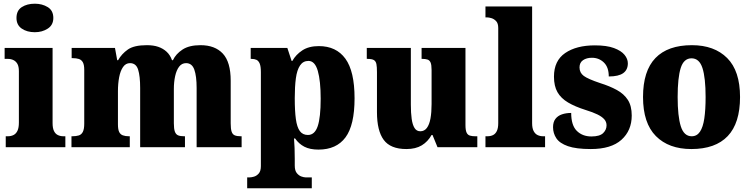

<svg xmlns="http://www.w3.org/2000/svg" viewBox="-20 -795 4056 1037"><path d="M11 0V-59H22Q40 -59 53.5 -66Q67 -73 74.5 -89Q82 -105 82 -133V-410Q82 -436 74 -450Q66 -464 52.5 -470.5Q39 -477 22 -477H5V-536H264V-130Q264 -103 271.5 -87.5Q279 -72 292.5 -65.5Q306 -59 323 -59H333V0ZM168 -621Q126 -621 97.5 -640.5Q69 -660 69 -698Q69 -738 97.5 -756.5Q126 -775 168 -775Q208 -775 238 -756.5Q268 -738 268 -698Q268 -660 238 -640.5Q208 -621 168 -621Z M366 0V-59H370Q391 -59 405.5 -63.5Q420 -68 427.5 -83Q435 -98 435 -127V-418Q435 -445 427.5 -458.5Q420 -472 406 -476.5Q392 -481 371 -481H367V-536H601L613 -470H618Q637 -504 670.5 -527.5Q704 -551 773 -551Q809 -551 835 -542Q861 -533 880 -515.5Q899 -498 909 -470H914Q930 -504 966 -527.5Q1002 -551 1063 -551Q1141 -551 1183.5 -505.5Q1226 -460 1226 -359V-129Q1226 -99 1231 -84Q1236 -69 1248 -64Q1260 -59 1281 -59H1285V0H1042V-320Q1042 -384 1029.5 -419Q1017 -454 985 -454Q962 -454 947.5 -435Q933 -416 926 -384Q919 -352 919 -314V-129Q919 -99 924.5 -84Q930 -69 942 -64Q954 -59 975 -59H979V0H737V-320Q737 -384 726 -419Q715 -454 682 -454Q659 -454 644.5 -433Q630 -412 623.5 -377.5Q617 -343 617 -303V-124Q617 -96 623.5 -82.5Q630 -69 643.5 -64Q657 -59 677 -59H681V0Z M1315 222V163H1330Q1338 163 1352 159Q1366 155 1377.5 142Q1389 129 1389 102V-405Q1389 -437 1382.5 -452Q1376 -467 1365 -472Q1354 -477 1338 -477H1334V-536H1532L1555 -466H1559Q1578 -500 1613 -523Q1648 -546 1702 -546Q1796 -546 1845.5 -478Q1895 -410 1895 -264Q1895 -119 1846 -53Q1797 13 1700 13Q1654 13 1624 -2.5Q1594 -18 1574 -47H1568Q1570 -23 1571 4.5Q1572 32 1572 63V99Q1572 127 1583.5 140.5Q1595 154 1608.5 158.5Q1622 163 1630 163H1664V222ZM1643 -66Q1680 -66 1696 -113.5Q1712 -161 1712 -262Q1712 -358 1696.5 -412Q1681 -466 1646 -466Q1617 -466 1600.5 -441.5Q1584 -417 1578 -372Q1572 -327 1572 -265Q1572 -196 1578 -152Q1584 -108 1599.5 -87Q1615 -66 1643 -66Z M2175 10Q2089 10 2052.5 -39.5Q2016 -89 2016 -189V-405Q2016 -434 2013 -449Q2010 -464 1999.5 -470.5Q1989 -477 1964 -477H1961V-536H2199V-230Q2199 -185 2203.5 -153Q2208 -121 2219 -103.5Q2230 -86 2250 -86Q2272 -86 2285.5 -104Q2299 -122 2305 -155Q2311 -188 2311 -233V-417Q2311 -445 2305.5 -457.5Q2300 -470 2288.5 -473.5Q2277 -477 2261 -477H2257V-536H2494V-120Q2494 -92 2500 -79Q2506 -66 2518.5 -62.5Q2531 -59 2546 -59H2558V0H2343L2316 -66H2311Q2291 -30 2258 -10Q2225 10 2175 10Z M2602 0V-59H2612Q2630 -59 2643 -65.5Q2656 -72 2663.5 -87.5Q2671 -103 2671 -130V-644Q2671 -669 2659.5 -681Q2648 -693 2634 -697Q2620 -701 2612 -701H2602V-760H2854V-130Q2854 -103 2862 -87.5Q2870 -72 2883.5 -65.5Q2897 -59 2914 -59H2924V0Z M3171 10Q3092 10 3047.5 -5.5Q3003 -21 2985 -48Q2967 -75 2967 -108Q2967 -136 2980 -153Q2993 -170 3015.5 -177.5Q3038 -185 3065 -185Q3065 -118 3095.5 -88Q3126 -58 3174 -58Q3219 -58 3237.5 -76Q3256 -94 3256 -118Q3256 -137 3243.5 -151Q3231 -165 3206.5 -177Q3182 -189 3143 -201Q3086 -219 3048 -241.5Q3010 -264 2991 -297Q2972 -330 2972 -381Q2972 -467 3032.5 -508.5Q3093 -550 3193 -550Q3257 -550 3296 -535.5Q3335 -521 3353 -499Q3371 -477 3371 -453Q3371 -418 3346 -400Q3321 -382 3268 -382Q3268 -432 3241.5 -457.5Q3215 -483 3177 -483Q3148 -483 3129 -470Q3110 -457 3110 -431Q3110 -402 3133 -385Q3156 -368 3222 -346Q3273 -330 3311.5 -309Q3350 -288 3371 -255.5Q3392 -223 3392 -171Q3392 -90 3336.5 -40Q3281 10 3171 10Z M3714 10Q3592 10 3522.5 -60Q3453 -130 3453 -271Q3453 -412 3520 -481.5Q3587 -551 3717 -551Q3838 -551 3907.5 -481.5Q3977 -412 3977 -271Q3977 -130 3910.5 -60Q3844 10 3714 10ZM3716 -59Q3744 -59 3760.5 -83.5Q3777 -108 3784 -155Q3791 -202 3791 -271Q3791 -375 3774 -427.5Q3757 -480 3715 -480Q3673 -480 3656.5 -427.5Q3640 -375 3640 -271Q3640 -167 3657 -113Q3674 -59 3716 -59Z"/></svg>

Font: Noto Serif Khmer SemiCondensed Black
Style: Regular
Weight: 900
Width: 4
Designer: Danh Hong and the Monotype Design Team
Foundry: Monotype Imaging Inc.
Version: Version 2.004